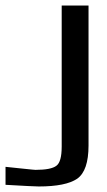

<svg xmlns="http://www.w3.org/2000/svg" viewBox="-37 -669 387 694"><path d="M283 -649V-143Q283 -52 242 -23Q201 5 103 5Q86 5 -17 -1V-66Q12 -63 40 -60Q68 -57 79 -56Q90 -55 91 -55Q148 -55 167 -70Q186 -84 186 -139V-649Z"/></svg>

Font: Gamestation Display
Style: Regular
Weight: 400
Designer: Jonas Hecksher
Foundry: Jonas Hecksher, Playtypeª, e-types AS
Version: Version 1.003